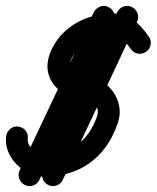

<svg xmlns="http://www.w3.org/2000/svg" viewBox="-21 -599 536 657"><path d="M380 -557Q387 -571 401.5 -576.5Q416 -582 430 -575Q444 -568 449.5 -553.5Q455 -539 448 -525Q385 -390 321.5 -254.5Q258 -119 194 16Q194 16 194 16Q194 16 194 16Q188 30 173 35.5Q158 41 144 34Q130 27 125 12.5Q120 -2 126 -16Q190 -151 253.5 -286.5Q317 -422 380 -557Q380 -557 380 -557Q380 -557 380 -557ZM300 -557Q307 -571 321.5 -576.5Q336 -582 350 -575Q364 -568 369.5 -553.5Q375 -539 368 -525Q241 -255 114 16Q114 16 114 16Q114 16 114 16Q108 30 93 35.5Q78 41 64 34Q50 27 45 12.5Q40 -2 46 -16Q110 -151 173.5 -286.5Q237 -422 300 -557Q300 -557 300 -557Q300 -557 300 -557ZM479 -422Q466 -413 451 -415.5Q436 -418 427 -431Q414 -449 401 -463.5Q388 -478 362 -478Q319 -478 278.5 -456Q238 -434 221 -391Q212 -367 223.5 -354Q235 -341 260 -340Q303 -340 336 -315.5Q369 -291 382.5 -252.5Q396 -214 380 -172Q349 -86 285 -40.5Q221 5 130 5Q95 5 63.5 -14.5Q32 -34 14 -65.5Q-4 -97 0 -133Q0 -133 0 -133Q0 -133 0 -133Q2 -148 14 -158Q26 -168 41 -166Q57 -164 66.5 -152Q76 -140 74 -124Q72 -104 91.5 -87Q111 -70 130 -70Q263 -70 310 -198Q320 -224 303 -244.5Q286 -265 259 -266Q216 -266 186 -287.5Q156 -309 145.5 -343.5Q135 -378 151 -419Q168 -461 200.5 -491Q233 -521 275.5 -537Q318 -553 362 -553Q408 -553 436 -531Q464 -509 488 -474Q497 -462 494.5 -446.5Q492 -431 479 -422Z"/></svg>

Font: FRB American Cursive Guidelines Arrows Extrabold
Style: Bold Italic
Weight: 800
Italic angle: -25°
Version: Version 2.0;Modular Font Editor K font №1